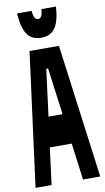

<svg xmlns="http://www.w3.org/2000/svg" viewBox="-110 -1081 619 1131"><g transform="rotate(-10 200.0 -515.5)"><path d="M103 0 131 -220H262L291 0H394L288 -800H112L7 0ZM78 -1031C85 -915 121 -865 194 -865C269 -865 303 -915 311 -1031H224C221 -994 213 -977 194 -977C177 -977 168 -994 165 -1031ZM155 -400 191 -680H202L239 -400Z"/></g></svg>

Font: Yard Headline
Style: Regular
Weight: 400
Monospace: yes
Designer: Roman Shamin
Foundry: Evil Martians
Version: Version 1.000